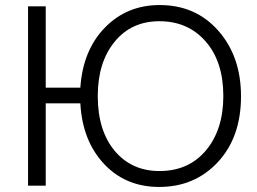

<svg xmlns="http://www.w3.org/2000/svg" viewBox="-20 -735 1018 760"><path d="M610 5Q477 5 391.5 -86.5Q306 -178 298 -326H161V0H91V-710H161V-388H298Q308 -536 395 -625.5Q482 -715 612 -715Q755 -715 844.5 -613Q934 -511 934 -354Q934 -192 842.5 -93.5Q751 5 610 5ZM367 -355Q367 -218 434 -138Q501 -58 611 -58Q727 -58 795.5 -140Q864 -222 864 -355Q864 -491 794 -571Q724 -651 611 -651Q500 -651 433.5 -569.5Q367 -488 367 -355Z"/></svg>

Font: Raleway
Style: Regular
Weight: 400
Designer: Matt McInerney, Pablo Impallari, Rodrigo Fuenzalida
Foundry: Matt McInerney, Pablo Impallari, Rodrigo Fuenzalida
Version: Version 1.000;PS 001.001;hotconv 1.0.56; ttfautohint (v1.5)